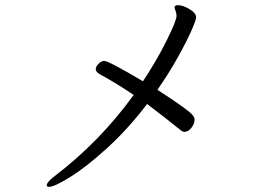

<svg xmlns="http://www.w3.org/2000/svg" viewBox="-20 -708 1040 744"><path d="M170 16Q161 16 161 10Q161 -2 191 -25Q367 -159 498 -340Q432 -385 369 -419Q351 -429 351 -440Q351 -450 362 -461Q373 -472 384 -472Q401 -472 534 -393Q587 -473 625.5 -550.5Q664 -628 664 -646Q664 -653 662 -661Q656 -676 656 -680Q656 -682 657 -683Q660 -688 669 -688Q689 -688 714.5 -672.5Q740 -657 740 -641Q740 -630 720 -585.5Q700 -541 666 -480.5Q632 -420 590 -360Q655 -318 686 -295.5Q717 -273 725.5 -263Q734 -253 734 -245Q734 -228 721.5 -212.5Q709 -197 695 -197Q689 -197 682 -202Q615 -256 550 -305Q476 -208 396 -135Q316 -62 253.5 -23Q191 16 170 16Z"/></svg>

Font: Iansui
Style: Regular
Weight: 400
Designer: But Ko / Fontworks Inc.
Foundry: zi-hi.com / Fontworks Inc.
Version: Version 1.002